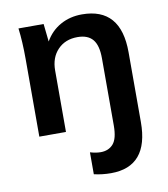

<svg xmlns="http://www.w3.org/2000/svg" viewBox="-83 -588 769 880"><g transform="rotate(-10 301.5 -148.0)"><path d="M538 -310V15Q538 222 363 222Q322 222 284 213V111Q311 119 333 119Q370 119 391.5 94.5Q413 70 413 9V-304Q413 -364 390 -391.5Q367 -419 319 -419Q262 -419 227 -382.5Q192 -346 192 -286V0H68V-362Q68 -442 60 -505H177L186 -422Q212 -468 256.5 -493Q301 -518 357 -518Q538 -518 538 -310Z"/></g></svg>

Font: Muli-Bold
Style: Bold
Weight: 700
Version: Version 2.000